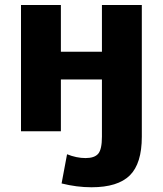

<svg xmlns="http://www.w3.org/2000/svg" viewBox="-20 -540 669 790"><path d="M66.4 0V-519.5H230.5V-327.1H399.4V-519.5H563.5V22.5Q563.5 132.8 514.2 181.6Q464.8 230.5 356.4 230.5Q295.9 230.5 233.4 214.8L255.9 94.7Q294.9 110.4 332 110.4Q369.1 110.4 384.3 92.3Q399.4 74.2 399.4 22.5V-212.9H230.5V0Z"/></svg>

Font: GenEi M Gothic v2 Heavy
Style: Regular
Weight: 800
Version: Version 2.0